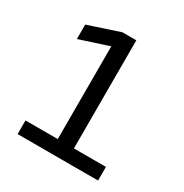

<svg xmlns="http://www.w3.org/2000/svg" viewBox="-168 -863 957 997"><g transform="rotate(30 310.0 -365.0)"><path d="M267.8 -677.7 302.2 -649.2 94 -581.3V-667.8L281.2 -730H364.8V0H267.8ZM74.3 -81.8H556.8V0H74.3Z"/></g></svg>

Font: Monaspace Krypton Var ExLight
Style: Regular
Weight: 200
Designer: Riley Cran and the Lettermatic Team
Version: Version 1.200 (Monaspace Krypton Var)